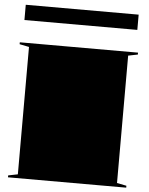

<svg xmlns="http://www.w3.org/2000/svg" viewBox="-60 -955 780 1003"><g transform="rotate(5 330.0 -453.0)"><path d="M640 -708V-698L590 -688V-20L640 -10V0H20V-10L70 -20V-688L20 -698V-708ZM34 -826V-906H626V-826Z"/></g></svg>

Font: Kalnia Expanded
Style: Bold
Weight: 700
Width: 7
Designer: Frida Medrano
Foundry: Frida Medrano
Version: Version 1.105